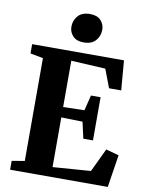

<svg xmlns="http://www.w3.org/2000/svg" viewBox="-103 -1047 860 1119"><g transform="rotate(10 327.0 -487.0)"><path d="M111.5 -65V-673.5L35.5 -688V-743H579L593.5 -567.5H521.5L480 -676.5L277 -687.5V-413.5L402.5 -416.5L425 -507.5H482V-252H425L403 -349L277 -352V-58L501.5 -74.5L567.5 -213.5L644 -192.5L614 0H36V-52.5ZM328 -805Q286 -805 264.5 -828.5Q243 -852 243 -883Q243 -920.5 266.8 -947.5Q290.5 -974.5 337.5 -974.5H338.5Q381 -974.5 402.2 -951Q423.5 -927.5 423.5 -896.5Q423.5 -859 399.8 -832Q376 -805 329 -805Z"/></g></svg>

Font: Merriweather 48pt ExtraBold
Style: Regular
Weight: 800
Version: Version 2.100